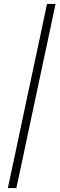

<svg xmlns="http://www.w3.org/2000/svg" viewBox="-20 -805 304 980"><path d="M20 155Q39 67 56 -13Q73 -93 90 -174L150 -456Q167.5 -537 184.5 -617.2Q201.5 -697.5 220 -785H263.5Q245 -697.5 228 -617.2Q211 -537 193.5 -456L133.5 -174Q116.5 -93 99.5 -13Q82.5 67 63.5 155Z"/></svg>

Font: Heraclito ExtraLight
Style: Italic
Weight: 200
Italic angle: -12°
Designer: Kostas Bartsokas (font) & Cristiano Sobral (main changes)
Foundry: Kostas Bartsokas (font) & Cristiano Sobral (main changes)
Version: Version 1.00;July 8, 2020;FontCreator 13.0.0.2655 64-bit